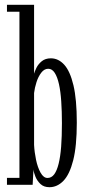

<svg xmlns="http://www.w3.org/2000/svg" viewBox="-20 -770 374 800"><path d="M186 10Q163 10 149 -3Q135 -16 127.8 -33.5Q120.5 -51 119.5 -64L116 0H9V-29H61V-721H9V-750H122V-463Q124.5 -472.5 132 -487.8Q139.5 -503 154.2 -515Q169 -527 192 -527Q223.5 -527 247.8 -500.2Q272 -473.5 286 -414.8Q300 -356 300 -259Q300 -161 285 -102Q270 -43 244.2 -16.5Q218.5 10 186 10ZM178 -28.5Q194.5 -28.5 205.8 -43.5Q217 -58.5 224.2 -87.5Q231.5 -116.5 234.8 -159Q238 -201.5 238 -257Q238 -306 235.2 -347.2Q232.5 -388.5 225.8 -419Q219 -449.5 208 -466.5Q197 -483.5 181 -483.5Q164.5 -483.5 152 -467.2Q139.5 -451 132 -427.5Q124.5 -404 122 -382.5V-166.5Q123.5 -136 130.2 -104Q137 -72 149.2 -50.2Q161.5 -28.5 178 -28.5Z"/></svg>

Font: Imbue 24pt Light
Style: Regular
Weight: 300
Designer: Tyler Finck
Foundry: Etcetera Type Company
Version: Version 1.102